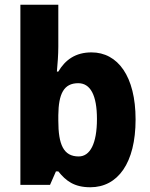

<svg xmlns="http://www.w3.org/2000/svg" viewBox="-20 -780 631 810"><path d="M226 -583V-760H66V0H191L216 -57H226C258 -17 293 10 361 10C477 10 552 -92 552 -276C552 -458 477 -559 366 -559C298 -559 255 -527 226 -478H220C223 -511 226 -550 226 -583ZM310 -429C361 -429 389 -379 389 -278C389 -174 360 -120 312 -120C248 -120 226 -170 226 -271V-294C227 -384 249 -429 310 -429Z"/></svg>

Font: Noto Sans Gurmukhi UI SemiCondensed ExtraBold
Style: Regular
Weight: 800
Width: 4
Designer: Jelle Bosma - Monotype Design Team
Foundry: Monotype Imaging Inc.
Version: Version 2.004